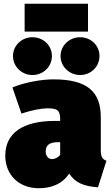

<svg xmlns="http://www.w3.org/2000/svg" viewBox="-20 -979 593 1021"><path d="M448 -959H111V-811H448ZM152 -580C211 -580 256 -625 256 -681C256 -737 211 -781 152 -781C96 -781 49 -737 49 -681C49 -625 96 -580 152 -580ZM302 -681C302 -625 349 -580 406 -580C464 -580 509 -625 509 -681C509 -737 464 -781 406 -781C349 -781 302 -737 302 -681ZM516 -184V-355C516 -492 444 -557 264 -557C202 -557 114 -542 46 -514L94 -375C147 -393 202 -403 231 -403C287 -403 300 -392 300 -343V-336H272C99 -336 8 -270 8 -151C8 -51 79 22 186 22C246 22 308 4 348 -56C381 -5 430 12 501 17L546 -124C522 -133 516 -148 516 -184ZM256 -133C237 -133 223 -150 223 -173C223 -208 244 -223 290 -223H300V-155C290 -143 274 -133 256 -133Z"/></svg>

Font: Fira Sans Ultra
Style: Regular
Weight: 950
Designer: Carrois Corporate & Edenspiekermann AG
Foundry: Carrois Corporate GbR & Edenspiekermann AG
Version: Version 4.203;PS 004.203;hotconv 1.0.88;makeotf.lib2.5.64775